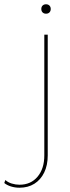

<svg xmlns="http://www.w3.org/2000/svg" viewBox="-122 -662 328 897"><path d="M93 -598Q83 -598 77 -604Q71 -610 71 -620Q71 -630 77 -636Q83 -642 93 -642Q103 -642 109 -636Q115 -630 115 -620Q115 -610 109 -604Q103 -598 93 -598ZM101 -500V64Q101 110 84.5 144Q68 178 38.5 196.5Q9 215 -31 215Q-52 215 -71 209Q-90 203 -102 193L-97 179Q-85 190 -67 195.5Q-49 201 -31 201Q22 201 53.5 163.5Q85 126 85 64V-500Z"/></svg>

Font: Work Sans Thin
Style: Regular
Weight: 250
Designer: Wei Huang
Foundry: Wei Huang
Version: Version 2.012